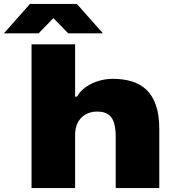

<svg xmlns="http://www.w3.org/2000/svg" viewBox="-117 -954 859 974"><path d="M43 0V-729H264V-464H274Q297 -505 347.5 -529.5Q398 -554 456 -554Q509 -554 552 -541Q595 -528 626 -498.5Q657 -469 674 -420Q691 -371 691 -299V0H470V-260Q470 -298 462.5 -327Q455 -356 434.5 -372Q414 -388 376 -388Q341 -388 315.5 -372.5Q290 -357 277 -331Q264 -305 264 -271V0ZM-97 -785 35 -934H273L405 -785H229L154 -862L79 -785Z"/></svg>

Font: Mona Sans Expanded Black
Style: Regular
Weight: 900
Width: 7
Designer: Deni Anggara
Foundry: GitHub
Version: Version 2.000